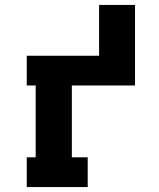

<svg xmlns="http://www.w3.org/2000/svg" viewBox="-20 -755 640 775"><path d="M88 0V-120H124V-410H88V-530H380V-735H525V-410H270V-120H334V0Z"/></svg>

Font: Iosevka Curly Slab HvEx
Style: Regular
Weight: 900
Width: 7
Monospace: yes
Designer: Belleve Invis
Foundry: Belleve Invis
Version: Version 11.1.0; ttfautohint (v1.8.3)